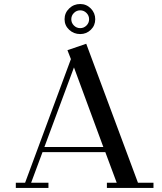

<svg xmlns="http://www.w3.org/2000/svg" viewBox="-20 -928 798 948"><path d="M58.1 0V-25.9H104L330.1 -636.2L313 -680.2L405.8 -711.9L661.1 -25.9H737.8V0H507.8V-25.9H556.2L500 -176.8H189.9L133.8 -25.9H219.2V0ZM199.2 -202.1H490.2L345.2 -595.2ZM298.8 -833Q298.8 -864.3 321.5 -886.2Q344.2 -908.2 376 -908.2Q406.7 -908.2 428.5 -886Q450.2 -863.8 450.2 -833Q450.2 -802.2 428.5 -781Q406.7 -759.8 376 -759.8Q344.2 -759.8 321.5 -781Q298.8 -802.2 298.8 -833ZM345 -864Q332 -851.1 332 -833Q332 -814.9 345 -802Q357.9 -789.1 376 -789.1Q394 -789.1 407 -802Q419.9 -814.9 419.9 -833Q419.9 -851.1 407 -864Q394 -877 376 -877Q357.9 -877 345 -864Z"/></svg>

Font: Dehuti Alt
Style: Bold
Weight: 700
Version: Version 1.2